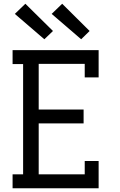

<svg xmlns="http://www.w3.org/2000/svg" viewBox="-20 -1002 640 1022"><path d="M47 0V-74H103V-661H47V-735H505V-590H431V-662H186V-419H425V-345H186V-74H431V-145H505V0ZM412 -793 255 -928 311 -982 457 -837ZM216 -793 59 -928 115 -982 262 -837Z"/></svg>

Font: Iosevka HT Extended
Style: Regular
Weight: 400
Width: 7
Monospace: yes
Designer: Belleve Invis
Foundry: Belleve Invis
Version: Version 32.3.0; ttfautohint (v1.8.4)